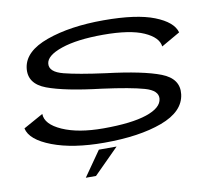

<svg xmlns="http://www.w3.org/2000/svg" viewBox="-81 -689 1098 947"><g transform="rotate(-10 468.0 -215.0)"><path d="M394.5 5.5Q238.5 5.5 134.8 -34Q31 -73.5 18.5 -132.5L117.5 -187.5Q118 -135.5 197.5 -100.2Q277 -65 403 -65Q543.5 -65 619.5 -90.5Q695.5 -116 700 -161Q704 -202 637.5 -221Q571 -240 429 -259Q246 -280.5 158.2 -313.5Q70.5 -346.5 81 -424.5Q92 -506 209.5 -548Q327 -590 494.5 -590Q659.5 -590 748.5 -555Q837.5 -520 852 -466.5L758 -412.5Q753 -458.5 683.8 -489.2Q614.5 -520 480.5 -520Q349.5 -520 271.2 -493.2Q193 -466.5 189.5 -426Q185.5 -385 255.5 -367Q325.5 -349 460.5 -331Q645 -308.5 731.8 -274.8Q818.5 -241 809 -164Q798.5 -79 684.5 -36.8Q570.5 5.5 394.5 5.5ZM274.2 159.8 361.7 34.5H450.4L325.3 159.8Z"/></g></svg>

Font: Anybody UltraExpanded Regular
Style: Italic
Weight: 400
Width: 9
Italic angle: -10°
Designer: Tyler Finck
Foundry: Etcetera Type Company
Version: Version 1.010; ttfautohint (v1.8.3) -l 8 -r 50 -G 200 -x 14 